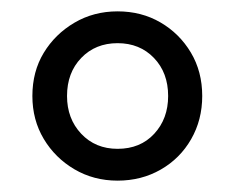

<svg xmlns="http://www.w3.org/2000/svg" viewBox="-20 -734 414 338"><path d="M187 -416Q145 -416 111 -436Q77 -456 57 -489.5Q37 -523 37 -565Q37 -608 57 -641Q77 -674 111 -694Q145 -714 187 -714Q229 -714 262.5 -694.5Q296 -675 316 -641.5Q336 -608 336 -565Q336 -523 316.5 -489Q297 -455 263 -435.5Q229 -416 187 -416ZM187 -472Q227 -472 251.5 -498.5Q276 -525 276 -565Q276 -606 251 -632Q226 -658 187 -658Q148 -658 123 -632Q98 -606 98 -565Q98 -525 123 -498.5Q148 -472 187 -472Z"/></svg>

Font: Nunito Sans 10pt
Style: Regular
Weight: 400
Designer: Vernon Adams
Foundry: Vernon Adams
Version: Version 3.101;gftools[0.9.27]